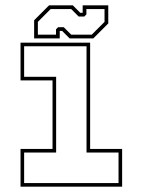

<svg xmlns="http://www.w3.org/2000/svg" viewBox="-20 -700 535 720"><path d="M57 0V-141.5H177V-398.5H57V-540H318V-141.5H438V0ZM70.5 -13.5H424.5V-128H304.5V-526.5H70.5V-412H190.5V-128H70.5ZM108 -556V-624L164 -680H253L281 -652H290V-680H386V-612L330 -556H241L213 -584H204V-556ZM122 -570H190V-590L198 -598H219L247 -570H324L372 -618V-666H304V-646L296 -638H275L247 -666H170L122 -618Z"/></svg>

Font: Tourney Thin Thin
Style: Regular
Weight: 250
Version: Version 1.015